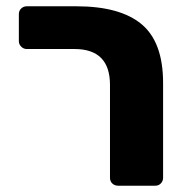

<svg xmlns="http://www.w3.org/2000/svg" viewBox="-20 -591 593 611"><path d="M330 -25V-321Q330 -435 217 -435H65Q55 -435 47.5 -442.5Q40 -450 40 -460V-546Q40 -557 47.5 -564Q55 -571 65 -571H223Q362 -571 430.5 -514Q499 -457 499 -327V-25Q499 -15 492 -7.5Q485 0 474 0H356Q345 0 337.5 -7Q330 -14 330 -25Z"/></svg>

Font: Hezaedrus
Style: Bold
Weight: 700
Designer: Hubert & Fischer
Foundry: Hubert & Fischer
Version: Version 1.10;September 3, 2019;FontCreator 11.5.0.2425 64-bi